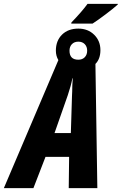

<svg xmlns="http://www.w3.org/2000/svg" viewBox="-79 -980 634 1000"><path d="M293 -863Q349 -921 377 -960H535L534 -956Q513 -937 472 -906Q431 -875 403 -857H292ZM225 -667Q212 -689 212 -716Q212 -768 244 -799.5Q276 -831 329 -831Q379 -831 411.5 -799Q444 -767 444 -719Q444 -673 418 -647L428 0H279L281 -163H158L95 0H-59ZM375 -716Q375 -737 362.5 -750Q350 -763 329 -763Q308 -763 295.5 -750Q283 -737 283 -716Q283 -669 329 -669Q350 -669 362.5 -682Q375 -695 375 -716ZM290 -287 296 -481Q296 -496 297 -503Q297 -535 300 -572H298Q291 -534 274 -484L205 -287Z"/></svg>

Font: Noto Sans Display Ex Bold Cond
Style: Italic
Weight: 800
Width: 3
Italic angle: -12°
Designer: Monotype Design team
Foundry: Monotype Imaging Inc.
Version: Version 1.000